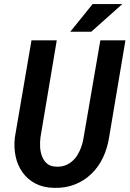

<svg xmlns="http://www.w3.org/2000/svg" viewBox="-20 -908 633 938"><path d="M592.8 -710.9H470.2L388.7 -237.3Q384.8 -210.4 374.8 -184.3Q364.7 -158.2 349.1 -137.2Q332.5 -116.7 309.1 -104.5Q285.6 -92.3 254.4 -93.8Q226.1 -94.7 209.7 -108.9Q193.4 -123 185.5 -144Q177.2 -165 176 -189.7Q174.8 -214.4 177.7 -237.3L257.3 -710.9H133.8L52.7 -237.3Q46.9 -188 56.4 -143.6Q65.9 -99.1 90.3 -65.9Q114.3 -31.7 152.8 -11.5Q191.4 8.8 244.1 9.8Q300.8 11.2 346.9 -7.3Q393.1 -25.9 427.2 -59.6Q461.4 -92.3 483.2 -138.2Q504.9 -184.1 513.2 -238.3ZM432.6 -888.2 323.2 -752.9H425.8L577.6 -888.2Z"/></svg>

Font: Roboto Mono SemiBold
Style: Italic
Weight: 600
Italic angle: -10°
Monospace: yes
Designer: Google
Version: Version 3.000